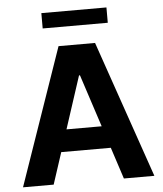

<svg xmlns="http://www.w3.org/2000/svg" viewBox="-59 -935 836 987"><g transform="rotate(-5 359.0 -442.0)"><path d="M19.5 0 264.6 -707H453.1L697.3 0H540L486.8 -163.1H231L177.7 0ZM449.7 -277.3 361.3 -547.9H356.4L268.1 -277.3ZM527.3 -804.7H191.4V-883.8H527.3Z"/></g></svg>

Font: Pretendard JP
Style: Bold
Weight: 700
Designer: Base glyphs from Inter by Rasmus Andersson; Hangeul glyphs from Noto Sans CJK(Source Han Sans) by Jang Soo-young and Kan
Foundry: Kil Hyung-jin
Version: Version 1.309